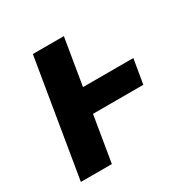

<svg xmlns="http://www.w3.org/2000/svg" viewBox="-162 -881 1027 1036"><g transform="rotate(-30 351.5 -363.5)"><path d="M632.1 -437.5 606.5 -285.5H293L245.7 0H52.6L173.3 -727.3H366.5L318.5 -437.5Z"/></g></svg>

Font: Inter P Black
Style: Italic
Weight: 900
Italic angle: -9.40001°
Designer: Rasmus Andersson
Foundry: rsms
Version: Version 3.018;git-588b23468